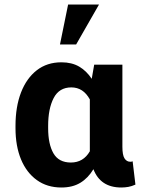

<svg xmlns="http://www.w3.org/2000/svg" viewBox="-20 -811 633 841"><path d="M249 10.3Q186.5 10.3 141.4 -22.2Q96.2 -54.7 72 -113Q47.9 -171.4 47.9 -249.5V-259.8Q47.9 -343.3 72 -405.8Q96.2 -468.3 141.1 -503.2Q186 -538.1 249 -538.1Q294.4 -538.1 326.7 -519.3Q358.9 -500.5 381.8 -465.8L392.6 -527.8H516.1V-168.5Q516.1 -131.8 525.4 -117.2Q534.7 -102.5 550.8 -102.5Q557.1 -102.5 561 -104.5L573.2 -2.4Q557.1 4.9 542.2 7.6Q527.3 10.3 511.2 10.3Q419.9 10.3 389.2 -69.8Q365.7 -30.8 331.8 -10.3Q297.9 10.3 249 10.3ZM290.5 -99.1Q345.2 -99.1 373.5 -148.4V-375.5Q344.7 -428.2 292.5 -428.2Q239.3 -428.2 215.1 -381.6Q190.9 -335 190.9 -259.8V-249.5Q190.9 -179.7 214.1 -139.4Q237.3 -99.1 290.5 -99.1ZM242.7 -616.2 278.3 -791H413.6L313.5 -616.2Z"/></svg>

Font: Roboto Slab
Style: Bold
Weight: 700
Designer: Google
Version: Version 2.000; ttfautohint (v1.8.1.43-b0c9)